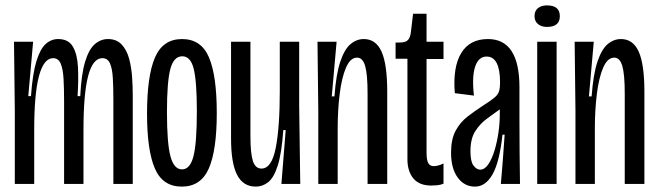

<svg xmlns="http://www.w3.org/2000/svg" viewBox="-20 -683 2442 713"><path d="M35 0V-270L32 -528H103L85 -326H95Q101 -409 115 -455Q129 -501 149.5 -519.5Q170 -538 196 -538Q234 -538 250.5 -510Q267 -482 269.5 -434Q272 -386 268 -326H278Q282 -407 296 -453.5Q310 -500 332 -519Q354 -538 381 -538Q413 -538 432 -517.5Q451 -497 459.5 -465Q468 -433 470.5 -397.5Q473 -362 473 -331V0H401V-314Q401 -358 399 -393Q397 -428 388.5 -447.5Q380 -467 360 -467Q325 -467 307.5 -401.5Q290 -336 290 -200V0H218V-307Q218 -354 216 -390Q214 -426 205.5 -446.5Q197 -467 177 -467Q143 -467 125 -401.5Q107 -336 107 -199V0Z M655 10Q584 10 555 -57.5Q526 -125 526 -261Q526 -401 555.5 -469.5Q585 -538 656 -538Q727 -538 756 -470Q785 -402 785 -263Q785 -125 755.5 -57.5Q726 10 655 10ZM656 -54Q686 -54 698.5 -103Q711 -152 711 -270Q711 -380 699.5 -427Q688 -474 657 -474Q625 -474 612.5 -426.5Q600 -379 600 -267Q600 -151 613 -102.5Q626 -54 656 -54Z M930 10Q883 10 860.5 -33.5Q838 -77 838 -169V-528H910V-178Q910 -114 919 -85.5Q928 -57 951 -57Q989 -57 1004 -134Q1019 -211 1019 -344V-528H1091V-291L1095 0H1025L1041 -200H1032Q1026 -114 1011.5 -68.5Q997 -23 976 -6.5Q955 10 930 10Z M1162 0V-271L1159 -528H1230L1212 -325H1222Q1228 -407 1243.5 -453.5Q1259 -500 1281.5 -519Q1304 -538 1331 -538Q1376 -538 1397 -491Q1418 -444 1418 -342V0H1345V-336Q1345 -407 1336 -438Q1327 -469 1306 -469Q1281 -469 1265 -432Q1249 -395 1241.5 -334.5Q1234 -274 1234 -206V0Z M1581 6Q1537 6 1515 -20.5Q1493 -47 1493 -92V-465H1449V-525H1463Q1487 -525 1495.5 -535Q1504 -545 1506 -565L1514 -632H1564V-528H1627V-464H1564V-117Q1564 -88 1570.5 -77Q1577 -66 1591 -66Q1596 -66 1605.5 -68Q1615 -70 1627 -76V-1Q1616 4 1603 5Q1590 6 1581 6Z M1744 10Q1704 10 1679.5 -24Q1655 -58 1655 -116Q1655 -166 1672 -197.5Q1689 -229 1715.5 -249.5Q1742 -270 1771 -289Q1801 -308 1815 -319.5Q1829 -331 1833 -343.5Q1837 -356 1837 -376Q1837 -473 1787 -473Q1757 -473 1744.5 -435.5Q1732 -398 1740 -328L1669 -337Q1661 -433 1692.5 -485.5Q1724 -538 1792 -538Q1909 -538 1909 -359V-241Q1909 -181 1909.5 -120.5Q1910 -60 1911 0H1840Q1844 -46 1847.5 -91.5Q1851 -137 1854 -183H1846Q1835 -81 1809 -35.5Q1783 10 1744 10ZM1763 -53Q1780 -53 1793.5 -73Q1807 -93 1816.5 -124.5Q1826 -156 1831 -191Q1836 -226 1836 -257V-277Q1814 -261 1788.5 -242.5Q1763 -224 1745 -196Q1727 -168 1727 -121Q1727 -83 1738.5 -68Q1750 -53 1763 -53Z M1975 0V-528H2047V0ZM2011 -583Q1991 -583 1978 -593.5Q1965 -604 1965 -623Q1965 -643 1978 -653Q1991 -663 2011 -663Q2059 -663 2059 -623Q2059 -583 2011 -583Z M2117 0V-271L2114 -528H2185L2167 -325H2177Q2183 -407 2198.5 -453.5Q2214 -500 2236.5 -519Q2259 -538 2286 -538Q2331 -538 2352 -491Q2373 -444 2373 -342V0H2300V-336Q2300 -407 2291 -438Q2282 -469 2261 -469Q2236 -469 2220 -432Q2204 -395 2196.5 -334.5Q2189 -274 2189 -206V0Z"/></svg>

Font: Bricolage Grotesque 96pt Condensed Light
Style: Regular
Weight: 300
Width: 3
Designer: Mathieu Triay
Foundry: Atelier Triay
Version: Version 1.001; ttfautohint (v1.8.4.7-5d5b);gftools[0.9.33.de